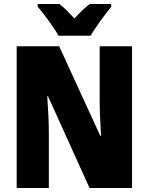

<svg xmlns="http://www.w3.org/2000/svg" viewBox="-20 -947 749 967"><path d="M275 -767H436C460 -808 510 -876 540 -913V-927H433C409 -910 384 -886 355 -854C326 -885 303 -909 279 -927H170V-913C200 -879 254 -805 275 -767ZM645 0V-714H482V-436C482 -391 485 -327 489 -263H485L278 -714H64V0H226V-281C226 -325 223 -393 218 -462H222L431 0Z"/></svg>

Font: Noto Sans Sinhala Condensed Black
Style: Regular
Weight: 900
Width: 3
Designer: Jelle Bosma - Monotype Design Team
Foundry: Monotype Imaging Inc.
Version: Version 2.006